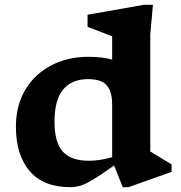

<svg xmlns="http://www.w3.org/2000/svg" viewBox="-20 -764 750 796"><path d="M691.5 -51.5 513 12H489L453 -78Q395.5 -37 362.8 -17.8Q330 1.5 310.5 6.8Q291 12 272.5 12Q159.5 12 102.8 -55Q46 -122 46 -238Q46 -328 85.5 -393Q125 -458 193 -493.2Q261 -528.5 346 -528.5Q402.5 -528.5 445 -517V-613.5Q439 -616 420 -623.2Q401 -630.5 379.2 -638.8Q357.5 -647 343 -652.5V-703L576.5 -744H614L603 -621V-136Q609 -132.5 626.2 -122Q643.5 -111.5 662.2 -100.2Q681 -89 691.5 -82.5ZM445 -331Q445 -383.5 422.8 -409.8Q400.5 -436 345.5 -436Q277.5 -436 241.8 -393Q206 -350 206 -259.5Q206 -172.5 240.8 -135Q275.5 -97.5 347.5 -97.5Q394.5 -97.5 445 -112.5Z"/></svg>

Font: Newsreader Caption SemiBold
Style: Regular
Weight: 600
Designer: Hugues Gentile
Foundry: Production Type
Version: Version 1.001